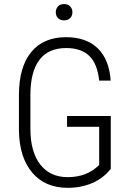

<svg xmlns="http://www.w3.org/2000/svg" viewBox="-20 -901 633 931"><path d="M517.1 -82.5Q481.4 -36.6 427.2 -13.4Q373 9.8 308.6 9.8Q199.2 9.8 136.7 -63.5Q74.2 -136.7 71.8 -266.6V-439.5Q71.8 -575.7 131.1 -648.2Q190.4 -720.7 300.3 -720.7Q398.4 -720.7 454.1 -666.5Q509.8 -612.3 516.6 -510.3H460.9Q452.1 -592.3 412.8 -630.1Q373.5 -668 300.8 -668Q213.9 -668 170.7 -610.1Q127.4 -552.2 127.4 -440.4V-276.4Q127.4 -165 175 -103.5Q222.7 -42 308.6 -42Q401.9 -42 460.9 -101.1V-286.1H305.2V-338.4H517.1ZM250.5 -841.3Q250.5 -858.4 261.2 -869.9Q272 -881.3 290.5 -881.3Q309.6 -881.3 320.3 -869.9Q331.1 -858.4 331.1 -841.3Q331.1 -824.7 320.3 -813.5Q309.6 -802.2 290.5 -802.2Q272 -802.2 261.2 -813.5Q250.5 -824.7 250.5 -841.3Z"/></svg>

Font: Roboto Condensed Light
Style: Regular
Weight: 300
Designer: Google
Version: Version 2.134; 2016